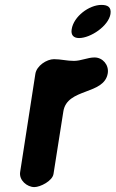

<svg xmlns="http://www.w3.org/2000/svg" viewBox="-20 -761 471 782"><path d="M200 -520C170 -520 129 -493 124 -460L62 -60C57 -27 90 1 120 1C144 1 194 -24 198 -53L238 -307C253 -404 405 -373 419 -463C424 -497 398 -527 365 -527C337 -527 310 -513 281 -513C252 -513 228 -520 200 -520ZM272 -642C268 -619 279 -606 302 -606C349 -606 422 -655 430 -704C434 -732 419 -741 393 -741C343 -741 280 -694 272 -642Z"/></svg>

Font: Asimov Print
Style: Regular
Weight: 500
Designer: Google
Version: Version 2.000980: 2014